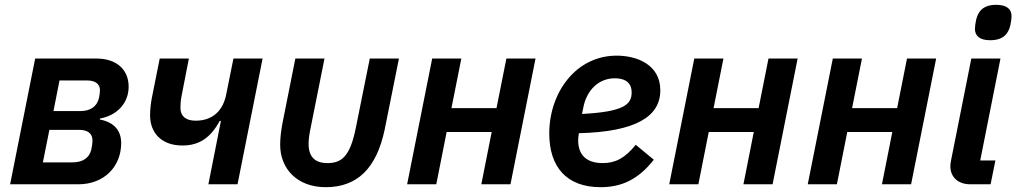

<svg xmlns="http://www.w3.org/2000/svg" viewBox="-20 -765 4219 797"><path d="M22 0H305C413 0 483 -74 483 -171C483 -219 458 -257 394 -269L395 -273C467 -286 514 -338 514 -405C514 -477 463 -522 380 -522H126ZM202 -304 227 -431H341C374 -431 395 -418 395 -390C395 -383 393 -369 391 -359C383 -322 354 -304 314 -304ZM158 -91 185 -226H308C343 -226 364 -212 364 -181C364 -174 362 -157 359 -144C351 -110 324 -91 281 -91Z M845 0H966L1070 -522H949L919 -373C906 -307 864 -264 792 -264C751 -264 729 -283 729 -317C729 -331 730 -348 733 -363L764 -522H643L610 -357C606 -335 603 -311 603 -286C603 -214 650 -161 737 -161C807 -161 854 -193 892 -263H897Z M1327 -522H1206L1152 -251C1146 -217 1143 -191 1143 -164C1143 -64 1214 12 1332 12C1463 12 1543 -66 1577 -228L1636 -522H1515L1457 -234C1433 -114 1397 -88 1339 -88C1288 -88 1261 -114 1261 -167C1261 -189 1264 -208 1271 -242Z M1670 0H1791L1834 -217H2021L1978 0H2099L2203 -522H2082L2041 -316H1854L1895 -522H1774Z M2473 12C2559 12 2629 -19 2694 -102L2619 -164C2574 -108 2534 -88 2482 -88C2410 -88 2380 -126 2380 -183C2380 -190 2381 -199 2383 -212C2619 -218 2721 -281 2721 -390C2721 -498 2622 -534 2540 -534C2370 -534 2260 -380 2260 -211C2260 -72 2332 12 2473 12ZM2532 -440C2564 -440 2602 -430 2602 -381C2602 -330 2567 -301 2396 -292L2401 -317C2415 -392 2466 -440 2532 -440Z M2758 0H2879L2922 -217H3109L3066 0H3187L3291 -522H3170L3129 -316H2942L2983 -522H2862Z M3333 0H3454L3497 -217H3684L3641 0H3762L3866 -522H3745L3704 -316H3517L3558 -522H3437Z M4090 -598C4147 -598 4166 -627 4174 -660C4177 -674 4179 -688 4179 -698C4179 -726 4160 -745 4116 -745C4059 -745 4040 -716 4032 -683C4029 -669 4027 -655 4027 -645C4027 -617 4046 -598 4090 -598ZM4092 0 4112 -99H4049L4133 -522H4012L3928 -100C3926 -90 3925 -83 3925 -75C3925 -30 3957 0 4008 0Z"/></svg>

Font: Braiins Sans SemiBold
Style: Italic
Weight: 600
Italic angle: -11.31°
Designer: Mike Abbink, Paul van der Laan, Pieter van Rosmalen, Jiri Chlebus, Lubos Buracinsky
Foundry: Bold Monday, Sudetype
Version: Version 1.000;hotconv 1.0.109;makeotfexe 2.5.65596